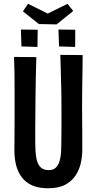

<svg xmlns="http://www.w3.org/2000/svg" viewBox="-20 -1002 519 1032"><path d="M239 10Q188.2 10 153.6 -5.3Q119 -20.6 97.9 -48.1Q76.8 -75.6 67.1 -112.3Q57.4 -149 57.4 -192.2Q57.4 -227 57.9 -269.7Q58.4 -312.5 58.4 -355.2Q58.4 -398 58.4 -432Q58.4 -477 58.4 -520Q58.4 -563 57.9 -606.5Q57.4 -650 55.4 -696L175.4 -695Q174.4 -662 173.4 -625.5Q172.4 -589 171.9 -553Q171.4 -517 170.9 -484.5Q170.4 -452 170.4 -426Q170.4 -397.1 169.9 -369.3Q169.4 -341.4 169.4 -316Q169.4 -290.6 169.4 -269.8Q169.4 -249 169.4 -234Q169.4 -186 175.2 -153.4Q181 -120.8 196.8 -104.2Q212.6 -87.6 241.5 -87.6Q264.4 -87.6 277.8 -99.1Q291.2 -110.6 298.1 -129.8Q305 -149 307.2 -172.8Q309.4 -196.6 309.4 -221.2Q309.4 -231 309.9 -255.6Q310.4 -280.2 310.4 -321.6Q310.4 -363 310.4 -424Q310.4 -488 308.9 -540.5Q307.4 -593 306.4 -634.5Q305.4 -676 304.4 -707L424.2 -706Q424.2 -673 423.7 -642.5Q423.2 -612 422.7 -580Q422.2 -548 421.7 -510Q421.2 -472 421.2 -422Q422.2 -337 422.2 -277Q422.2 -217 422.2 -194.2Q422.2 -162 414.5 -126.3Q406.8 -90.6 386.7 -59.6Q366.6 -28.6 330.8 -9.3Q295 10 239 10ZM284.2 -870.8 189 -872.8 103.2 -941 130.6 -981.8 236.6 -929 343.2 -981.6 373.4 -943ZM181.4 -749.8 95.4 -752.4 92.2 -843.2 182.6 -842.2ZM384 -749.8 297.4 -752.4 294.2 -843.2 384.6 -842.2Z"/></svg>

Font: Truculenta
Style: Regular
Weight: 400
Designer: Ivan Castro, Eva Sanz & Omnibus-Type Team
Foundry: Omnibus-Type
Version: Version 1.002